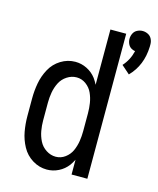

<svg xmlns="http://www.w3.org/2000/svg" viewBox="-116 -851 775 940"><g transform="rotate(15 271.5 -380.5)"><path d="M211 8Q172 8 138 -13Q104 -34 85 -69Q66 -104 59 -142.5Q52 -181 52 -220V-310Q52 -349 59 -387.5Q66 -426 85 -461Q104 -496 138 -517Q172 -538 211 -538Q242 -538 270 -524Q298 -510 317 -485Q327 -471 335 -455V-735H415V0H335V-75Q327 -59 317 -45Q298 -20 270 -6Q242 8 211 8ZM237 -64Q263 -64 284.5 -80Q306 -96 316.5 -119.5Q327 -143 331 -168.5Q335 -194 335 -220V-310Q335 -336 331 -361.5Q327 -387 316.5 -410.5Q306 -434 284.5 -450Q263 -466 237 -466Q211 -466 188 -451Q165 -436 153 -412Q141 -388 136.5 -362Q132 -336 132 -310V-220Q132 -194 136.5 -168Q141 -142 153 -118Q165 -94 188 -79Q211 -64 237 -64ZM363 -215V-219ZM479 -546 437 -583Q468 -617 479 -664Q471 -665 463 -669Q450 -675 443.5 -688Q437 -701 437 -715.5Q437 -730 443.5 -743Q450 -756 463 -762.5Q476 -769 490 -769Q504 -769 517 -762.5Q530 -756 536.5 -743Q543 -730 543 -716Q543 -710 543 -704Q540 -608 479 -546Z"/></g></svg>

Font: Iosevka SS01
Style: Regular
Weight: 400
Monospace: yes
Designer: Belleve Invis
Foundry: Belleve Invis
Version: 2.3.3; ttfautohint (v1.8.3)